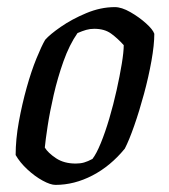

<svg xmlns="http://www.w3.org/2000/svg" viewBox="-20 -520 474 540"><path d="M136 0Q122 0 100 -12Q78 -24 57 -43.5Q36 -63 24 -84Q24 -128 33 -177.5Q42 -227 55 -273.5Q68 -320 82.5 -355.5Q97 -391 107 -408Q120 -423 151 -444.5Q182 -466 222.5 -483Q263 -500 303 -500Q322 -500 346.5 -486Q371 -472 390.5 -454.5Q410 -437 414 -425Q414 -394 406 -349Q398 -304 385 -256Q372 -208 357.5 -166.5Q343 -125 331 -102Q291 -53 240 -26.5Q189 0 136 0ZM193 -60Q206 -60 216.5 -63Q227 -66 240 -73Q251 -87 263.5 -117.5Q276 -148 287.5 -187Q299 -226 308 -266.5Q317 -307 322.5 -340.5Q328 -374 328 -393Q311 -412 292.5 -425.5Q274 -439 245 -439Q233 -439 222.5 -436Q212 -433 198 -427Q175 -394 158.5 -347.5Q142 -301 131 -253Q120 -205 114 -165.5Q108 -126 106 -105Q115 -90 137.5 -75Q160 -60 193 -60Z"/></svg>

Font: Texturina 72pt 72pt Medium
Style: Italic
Weight: 500
Italic angle: -11°
Designer: Guillermo Torres Carreño
Foundry: Omnibus-Type
Version: Version 1.002; ttfautohint (v1.8.3)